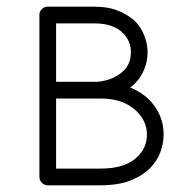

<svg xmlns="http://www.w3.org/2000/svg" viewBox="-20 -555 568 575"><path d="M123 0Q113 0 105.5 -7.5Q98 -15 98 -25V-510Q98 -521 105.5 -528Q113 -535 123 -535H262Q306 -535 336 -522Q366 -509 385 -491Q402 -474 412 -448.5Q422 -423 422 -399Q422 -372 412 -347.5Q402 -323 385 -306Q382 -303 378.5 -299.5Q375 -296 370 -293Q404 -279 426 -257Q470 -213 470 -152Q470 -125 460 -98.5Q450 -72 429 -51Q407 -29 371 -14.5Q335 0 278 0ZM271 -310Q297 -312 317.5 -321.5Q338 -331 349 -342Q372 -363 372 -399Q372 -432 349 -455Q336 -469 314.5 -477Q293 -485 262 -485H148V-310ZM148 -260V-50H278Q322 -50 349.5 -60Q377 -70 393 -87Q420 -114 420 -152Q420 -191 390 -221Q351 -260 281 -260Z"/></svg>

Font: Hubballi
Style: Regular
Weight: 400
Designer: Erin McLaughlin
Version: Version 1.000; ttfautohint (v1.8.3)